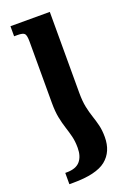

<svg xmlns="http://www.w3.org/2000/svg" viewBox="-146 -545 584 862"><g transform="rotate(-20 145.5 -113.5)"><path d="M80 -105V-397Q80 -428 72.5 -436Q65 -444 40 -444H23V-492H211V-105Q211 -65 217 -36.5Q223 -8 231 15.5Q239 39 245 63.5Q251 88 251 120Q251 190 204.5 227.5Q158 265 47 265H29V211H36Q80 211 100 188Q120 165 120 124Q120 93 114 69Q108 45 100 20.5Q92 -4 86 -33.5Q80 -63 80 -105Z"/></g></svg>

Font: Noto Serif Armenian SemiBold
Style: Regular
Weight: 600
Version: Version 2.007